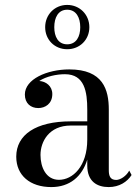

<svg xmlns="http://www.w3.org/2000/svg" viewBox="-20 -750 563 780"><path d="M163.5 -639.5C163.5 -588.5 202 -550 253 -550C304 -550 343 -588.5 343 -639.5C343 -690.5 304 -730 253 -730C202 -730 163.5 -690.5 163.5 -639.5ZM200.5 -639.5C200.5 -678 216 -710.5 253 -710.5C290 -710.5 306 -678 306 -639.5C306 -601.5 290 -570 253 -570C216 -570 200.5 -601.5 200.5 -639.5ZM267.5 -257C125.5 -257 46 -202.5 46 -113.5C46 -37.5 102 10 188.5 10C263.5 10 313.5 -33 334.5 -101.5V-77.5C334.5 -12.5 374.5 10 421.5 10C465 10 497 -11.5 514.5 -39L505 -57C493.5 -35 469 -19 452 -19C427 -19 422 -36.5 422 -58.5V-304.5C422 -385.5 399 -468 261.5 -468C170.5 -468 81 -428 81 -366C81 -330 105 -311 135.5 -311C163 -311 192.5 -328 192.5 -368C192.5 -400.5 166.5 -419.5 139.5 -421C167.5 -439.5 209 -448.5 244 -448.5C324 -448.5 334.5 -376.5 334.5 -304.5V-257ZM219.5 -19.5C167 -19.5 144.5 -70.5 144.5 -120.5C144.5 -175 179.5 -240 267.5 -240H334.5V-183C334.5 -73.5 275 -19.5 219.5 -19.5Z"/></svg>

Font: Bodoni* 11
Style: Regular
Weight: 400
Version: Version 2.3